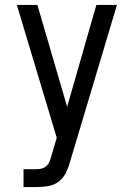

<svg xmlns="http://www.w3.org/2000/svg" viewBox="-20 -550 540 775"><path d="M75 205H128Q152 205 175.5 201Q199 197 217.5 182.5Q236 168 246.5 146.5Q257 125 263 102L452 -530H369L251 -119L131 -530H48L209 6L187 81Q184 92 180 102Q176 112 168 119.5Q160 127 149.5 130Q139 133 128 133H75Z"/></svg>

Font: Iosevka SS09
Style: Regular
Weight: 400
Monospace: yes
Designer: Belleve Invis
Foundry: Belleve Invis
Version: Version 5.2.1; ttfautohint (v1.8.3)